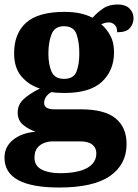

<svg xmlns="http://www.w3.org/2000/svg" viewBox="-27 -603 616 857"><path d="M237 234Q-7 234 -7 101Q-7 52 31.5 21Q70 -10 132 -15Q102 -25 77 -45Q52 -65 52 -101Q52 -136 78.5 -160.5Q105 -185 151 -208Q102 -223 69 -261.5Q36 -300 36 -365Q36 -454 90 -502Q144 -550 261 -550Q300 -550 330 -543.5Q360 -537 386 -524Q409 -549 434.5 -566Q460 -583 499 -583Q533 -583 551 -565Q569 -547 569 -522Q569 -497 553 -478Q537 -459 496 -459Q496 -483 484 -493Q472 -503 460 -503Q449 -503 440.5 -500.5Q432 -498 425 -495Q449 -474 465.5 -444Q482 -414 482 -370Q482 -289 428.5 -238.5Q375 -188 261 -188Q250 -188 231 -189Q212 -190 204 -192Q192 -188 181 -174Q170 -160 170 -144Q170 -128 182.5 -121.5Q195 -115 216 -115H335Q439 -115 488.5 -75Q538 -35 538 40Q538 131 464 182.5Q390 234 237 234ZM259 -251Q302 -251 314.5 -283.5Q327 -316 327 -365Q327 -415 314.5 -450.5Q302 -486 258 -486Q217 -486 203 -450Q189 -414 189 -364Q189 -316 203 -283.5Q217 -251 259 -251ZM240 170Q320 170 361.5 147Q403 124 403 81Q403 57 385 42.5Q367 28 331 28H208Q190 28 171.5 34.5Q153 41 140 56.5Q127 72 127 101Q127 137 158.5 153.5Q190 170 240 170Z"/></svg>

Font: Noto Serif Lao ExtraBold
Style: Regular
Weight: 800
Designer: Monotype Design Team
Foundry: Monotype Imaging Inc.
Version: Version 2.003; ttfautohint (v1.8.4.7-5d5b)